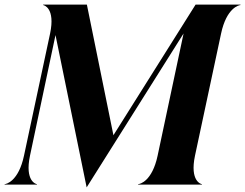

<svg xmlns="http://www.w3.org/2000/svg" viewBox="-56 -800 1062 832"><path d="M319.5 12 739.5 -655 627 -125.5C603.5 -14.5 550 -2 542.5 -2V0H819V-2C816 -2 765.5 -14.5 789 -125.5L902 -654.5C925.5 -765.5 979 -778 986 -778V-780H791.5L435.5 -214L320.5 -780H131V-778C134 -778 184.5 -765.5 161 -654.5L48 -125.5C24.5 -14.5 -29 -2 -36 -2V0H104V-2C101 -2 50.5 -14.5 74 -125.5L184.5 -648Z"/></svg>

Font: Beautique Display Medium
Style: Bold
Weight: 900
Italic angle: -12°
Designer: Nhat-Quang Ngo
Version: Version 1.100;Glyphs 3.2.3 (3260)